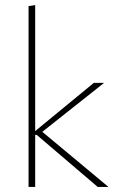

<svg xmlns="http://www.w3.org/2000/svg" viewBox="-20 -733 456 753"><path d="M363 0 124 -204H112V-214L348 -408H387V-407L132 -205L134 -226L404 -1V0ZM92 0V-709L118 -713V0Z"/></svg>

Font: Ysabeau Office Thin
Style: Regular
Weight: 250
Designer: Christian Thalmann (Catharsis Fonts)
Version: Version 2.001;gftools[0.9.30]; featfreeze: tnum,lnum,ss02